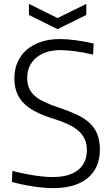

<svg xmlns="http://www.w3.org/2000/svg" viewBox="-20 -956 571 988"><path d="M254 12Q207 12 148.5 3Q90 -6 41 -20L44 -77Q67 -70 94 -64.5Q121 -59 148.5 -54.5Q176 -50 202 -47.5Q228 -45 251 -45Q336 -45 381.5 -81Q427 -117 427 -184Q427 -218 414.5 -243Q402 -268 379.5 -286.5Q357 -305 325.5 -319Q294 -333 255 -345Q201 -362 163 -381.5Q125 -401 101 -426Q77 -451 65.5 -482Q54 -513 54 -554Q54 -599 70.5 -636.5Q87 -674 117.5 -700Q148 -726 191 -740.5Q234 -755 287 -755Q361 -755 462 -732L459 -675Q412 -686 369 -692Q326 -698 291 -698Q213 -698 166.5 -659Q120 -620 120 -555Q120 -526 129 -504Q138 -482 157.5 -464Q177 -446 209 -431Q241 -416 287 -401Q334 -385 372.5 -367.5Q411 -350 438 -326Q465 -302 479.5 -268.5Q494 -235 494 -187Q494 -92 431.5 -40Q369 12 254 12ZM129 -936 276 -863 424 -936V-879L276 -806L129 -879Z"/></svg>

Font: Encode Sans Narrow
Style: Light
Weight: 300
Designer: Pablo Impallari, Andres Torresi
Foundry: Pablo Impallari, Andres Torresi
Version: Version 1.000; ttfautohint (v1.00) -l 8 -r 50 -G 200 -x 14 -